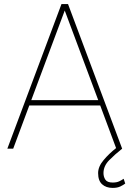

<svg xmlns="http://www.w3.org/2000/svg" viewBox="-20 -731 637 944"><path d="M16.1 0 282.2 -710.9H314.5L580.6 0Q545.9 27.3 517.3 56.2Q488.8 85 488.8 120.1Q488.8 138.2 498 152.3Q507.3 166.5 534.2 166.5Q553.7 166.5 566.4 160.4Q579.1 154.3 587.9 147.9L595.7 171.4Q586.4 178.7 571.5 185.8Q556.6 192.9 534.2 192.9Q501.5 192.9 481.9 175Q462.4 157.2 462.4 120.1Q462.4 87.9 489.7 55.7Q517.1 23.4 550.8 -2.9L472.7 -212.4H124L44.9 0ZM133.8 -238.8H462.9L298.3 -679.2Z"/></svg>

Font: Vazirmatn FD Thin
Style: Regular
Weight: 100
Designer: Saber Rastikerdar
Foundry: Saber Rastikerdar
Version: Version 33.003